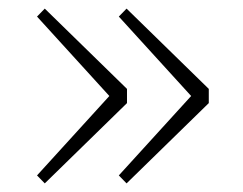

<svg xmlns="http://www.w3.org/2000/svg" viewBox="-20 -484 565 446"><path d="M275 -244.5 84 -58 66 -76.5 234 -261 66 -445.5 84 -464 275 -277.5ZM465 -244.5 274 -58 256 -76.5 424 -261 256 -445.5 274 -464 465 -277.5Z"/></svg>

Font: Newsreader Caption ExtraLight
Style: Regular
Weight: 275
Designer: Hugues Gentile
Foundry: Production Type
Version: Version 1.001